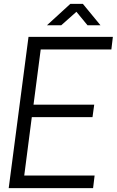

<svg xmlns="http://www.w3.org/2000/svg" viewBox="-20 -970 602 990"><path d="M498 -839.8H431.2L374 -909.2L295.9 -839.8H222.2L342.8 -950.2H407.2ZM127 -779.8H562L554.2 -714.8H189.9L152.8 -430.2H465.8L457 -366.2H144L105 -64.9H467.8L460 0H24.9Z"/></svg>

Font: Cooper Hewitt
Style: Book Italic
Weight: 706
Designer: Village Type and Design LLC
Foundry: Cooper Hewitt Smithsonian Design Museum
Version: 1.000